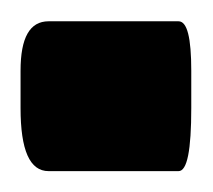

<svg xmlns="http://www.w3.org/2000/svg" viewBox="-49 -164 204 184"><path d="M-29.3 -60.5C-29.3 -20 -20.5 0 -2.4 0H122.1C130.4 0 134.3 -20 134.3 -60.5V-96.2C134.3 -127.9 130.4 -143.6 122.1 -143.6H-2.4C-20.5 -143.6 -29.3 -127.9 -29.3 -96.2Z"/></svg>

Font: Sahel SemiBold
Style: Bold
Weight: 600
Foundry: Saber Rastikerdar (saber.rastikerdar@gmail.com)
Version: Version 3.4.0